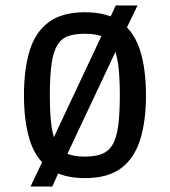

<svg xmlns="http://www.w3.org/2000/svg" viewBox="-20 -641 624 705"><path d="M92 44 134 -44 386 -580 405 -621H485L446 -540L194 -5L172 44ZM292 13Q207 13 158 -24Q109 -61 88.5 -129Q68 -197 68 -292Q68 -386 88.5 -454Q109 -522 158 -559Q207 -596 292 -596Q377 -596 425.5 -559Q474 -522 495 -454Q516 -386 516 -291Q516 -197 495 -129Q474 -61 425.5 -24Q377 13 292 13ZM292 -66Q328 -66 352.5 -75Q377 -84 392 -107.5Q407 -131 413.5 -175.5Q420 -220 420 -292Q420 -363 413.5 -407.5Q407 -452 392 -476Q377 -500 352.5 -508.5Q328 -517 292 -517Q255 -517 230.5 -508.5Q206 -500 191 -476Q176 -452 169.5 -407.5Q163 -363 163 -292Q163 -220 169.5 -175.5Q176 -131 191 -107.5Q206 -84 230.5 -75Q255 -66 292 -66Z"/></svg>

Font: Ruda Medium
Style: Regular
Weight: 500
Version: Version 2.001